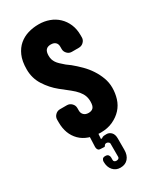

<svg xmlns="http://www.w3.org/2000/svg" viewBox="-203 -659 771 930"><g transform="rotate(-30 182.5 -194.0)"><path d="M340 -150Q340 -119 331 -90Q322 -61 302 -39Q282 -17 252 -3Q222 11 184 11Q110 11 70.5 -28.5Q31 -68 31 -134V-149Q31 -164 42 -175Q53 -186 68 -186H107Q122 -186 133 -175Q144 -164 144 -149V-134Q144 -120 153.5 -110.5Q163 -101 180 -101Q197 -101 206 -110.5Q215 -120 215 -145Q215 -163 209.5 -177.5Q204 -192 192 -206.5Q180 -221 160 -237Q140 -253 112 -275Q76 -304 50.5 -344Q25 -384 25 -433Q25 -479 38.5 -509.5Q52 -540 74 -558.5Q96 -577 124 -585.5Q152 -594 184 -594Q215 -594 242.5 -584Q270 -574 290.5 -554.5Q311 -535 322.5 -508Q334 -481 334 -448V-434Q334 -420 323 -409Q312 -398 296 -398H257Q242 -398 231.5 -409Q221 -420 221 -434V-448Q221 -463 212 -471.5Q203 -480 186 -480Q168 -480 159 -470Q150 -460 150 -438Q150 -425 153 -416Q156 -407 161.5 -398.5Q167 -390 176.5 -381Q186 -372 200 -360L223 -343Q245 -325 266.5 -303.5Q288 -282 304 -257.5Q320 -233 330 -206Q340 -179 340 -150ZM240 140Q240 170 224.5 188Q209 206 181 206Q156 206 140 188Q124 170 124 140Q124 132 128.5 126Q133 120 143 120H146Q156 120 161 126Q166 132 166 140V155Q166 161 170.5 164Q175 167 181 167Q187 167 192 164Q197 161 197 155V80Q197 76 192 72Q187 68 181 68Q172 68 168 76Q167 80 162 80L143 79Q133 79 128.5 73Q124 67 124 58L127 -18H172L168 38H174Q181 32 188.5 31.5Q196 31 203 31Q218 31 229 42.5Q240 54 240 76Z"/></g></svg>

Font: H.H. Samuel
Style: Regular
Weight: 900
Width: 1
Designer: deFharo
Foundry: deFharo
Version: Version 1.009